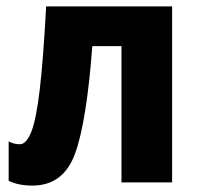

<svg xmlns="http://www.w3.org/2000/svg" viewBox="-20 -569 615 599"><path d="M517 0V-549H124Q115 -383 104 -289.5Q93 -196 77.5 -157.5Q62 -119 42 -119Q22 -119 7 -128V-5Q37 10 81 10Q177 10 213.5 -88Q250 -186 268 -425H359V0Z"/></svg>

Font: Noto Sans Display SemiCondensed Extra
Style: Regular
Weight: 800
Width: 4
Designer: Monotype Design Team
Foundry: Monotype Imaging Inc.
Version: Version 1.900